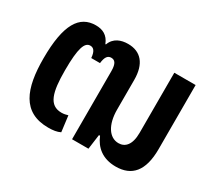

<svg xmlns="http://www.w3.org/2000/svg" viewBox="-108 -715 1007 913"><g transform="rotate(30 395.5 -258.5)"><path d="M233 9C259 9 280 6 298 -3L287 -90C277 -87 266 -84 252 -84C183 -84 166 -147 166 -267C166 -390 182 -429 212 -429C228 -429 242 -419 245 -380H293C297 -415 308 -429 327 -429C346 -429 359 -417 359 -374V0H449L460 -81H466C487 -29 530 9 603 9C691 9 739 -45 739 -165V-517H622V-187C622 -121 595 -94 559 -94C508 -94 474 -147 474 -229V-392C474 -480 434 -526 364 -526C326 -526 288 -513 273 -471H270C254 -512 224 -526 187 -526C98 -526 49 -453 49 -265C49 -100 90 9 233 9Z"/></g></svg>

Font: Noto Sans Thai UI Cond SemBd
Style: Regular
Weight: 600
Width: 3
Designer: Monotype Design Team
Foundry: Monotype Imaging Inc.
Version: Version 2.000